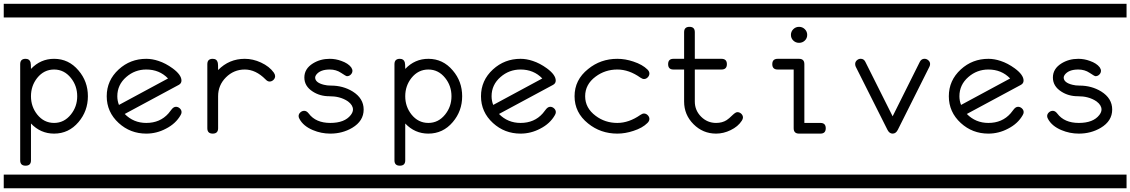

<svg xmlns="http://www.w3.org/2000/svg" viewBox="-20 -714 6040 1026"><path d="M0 -620.8V-693.8H500V-620.8ZM0 219.2H500V292.2H0ZM449.7 -199.7Q449.7 -120.6 399.4 -61.5Q347.2 0 269 0Q196.8 0 145.5 -54V143.1Q145.5 171.4 116.7 171.4Q87.9 171.4 87.9 143.1V-371.1Q87.9 -399.7 116.7 -399.7Q137.7 -399.7 143.1 -381.1Q145.5 -373.3 145.5 -345.7Q196.8 -399.7 269 -399.7Q347.2 -399.7 399.4 -337.6Q449.7 -279.1 449.7 -199.7ZM392.6 -199.7Q392.6 -255.4 358.9 -297.4Q322.8 -342.5 269 -342.5Q214.8 -342.5 178.7 -297.4Q145.5 -255.4 145.5 -199.7Q145.5 -144.3 178.7 -102.3Q214.8 -57.1 269 -57.1Q322.8 -57.1 358.9 -102.3Q392.6 -144.3 392.6 -199.7Z M500 -620.8V-693.8H1000V-620.8ZM500 219.2H1000V292.2H500ZM950.2 -114.7Q950.2 -107.4 945.3 -99.1Q919.4 -53.2 866.7 -26.4Q816.9 0 761.7 0Q676.3 0 614.3 -56.6Q550.3 -115.2 550.3 -199.7Q550.3 -284.4 614.3 -343Q676.3 -399.7 761.7 -399.7Q793.5 -399.7 827.1 -388.4Q865.2 -376 902.8 -348.6Q949.7 -314 949.7 -283.4Q949.7 -268.1 935.1 -260.3L646.5 -105Q693.4 -57.1 761.7 -57.1Q835.4 -57.1 880.4 -108.2Q886.2 -115.2 897 -129.3Q907.7 -143.3 920.4 -143.3Q931.6 -143.3 940.9 -134.8Q950.2 -126.2 950.2 -114.7ZM877.9 -294.7Q832 -342.5 761.7 -342.5Q700.7 -342.5 654.8 -302.5Q606.9 -261 606.9 -199.7Q606.9 -175.3 615.7 -153.3Z M1000 -620.8V-693.8H1500V-620.8ZM1000 219.2H1500V292.2H1000ZM1450.2 -307.4Q1450.2 -295.7 1441.2 -287Q1432.1 -278.3 1420.4 -278.3Q1409.7 -278.3 1398.9 -289.8Q1346.7 -342.5 1288.1 -342.5Q1229.5 -342.5 1187.5 -300.7Q1145.5 -258.8 1145.5 -199.7V-28.6Q1145.5 0 1116.7 0Q1087.9 0 1087.9 -28.6V-371.1Q1087.9 -399.7 1116.7 -399.7Q1139.2 -399.7 1144 -378.2Q1145.5 -371.6 1145.5 -339.6Q1204.1 -399.7 1288.1 -399.7Q1331.5 -399.7 1374.5 -379.9Q1419.9 -358.9 1443.4 -325.7Q1450.2 -315.4 1450.2 -307.4Z M1500 -620.8V-693.8H2000V-620.8ZM1500 219.2H2000V292.2H1500ZM1923.3 -128.7Q1923.3 -67.4 1862.3 -31Q1810.1 0 1745.1 0Q1696.3 0 1651.9 -18.8Q1600.6 -40.3 1580.1 -78.9Q1575.7 -86.9 1575.7 -93.5Q1575.7 -105 1585 -113.4Q1594.2 -121.8 1606 -121.8Q1618.7 -121.8 1629.9 -107.2Q1667.5 -57.1 1745.1 -57.1Q1821.8 -57.1 1854.5 -99.4Q1866.2 -114.7 1866.2 -128.7Q1866.2 -152.1 1839.8 -171.9Q1818.4 -186.8 1791 -193.8Q1768.1 -199.7 1739.3 -199.7Q1689.9 -199.7 1651.4 -224.6Q1606.4 -253.2 1606.4 -299.8Q1606.4 -346.7 1652.3 -375.2Q1691.9 -399.7 1742.2 -399.7Q1773.9 -399.7 1804.2 -388.4Q1839.8 -376 1856.4 -354.5Q1863.3 -344.2 1863.3 -335.7Q1863.3 -324.5 1854.7 -315.7Q1846.2 -306.9 1834 -306.9Q1829.1 -306.9 1802.7 -324.7Q1776.4 -342.5 1742.2 -342.5Q1690.4 -342.5 1669.4 -314Q1664.1 -306.4 1664.1 -299.8Q1664.1 -272.5 1710.9 -261Q1727.1 -256.6 1749 -256.6Q1813 -256.6 1864.3 -225.3Q1923.3 -188.5 1923.3 -128.7Z M2000 -620.8V-693.8H2500V-620.8ZM2000 219.2H2500V292.2H2000ZM2449.7 -199.7Q2449.7 -120.6 2399.4 -61.5Q2347.2 0 2269 0Q2196.8 0 2145.5 -54V143.1Q2145.5 171.4 2116.7 171.4Q2087.9 171.4 2087.9 143.1V-371.1Q2087.9 -399.7 2116.7 -399.7Q2137.7 -399.7 2143.1 -381.1Q2145.5 -373.3 2145.5 -345.7Q2196.8 -399.7 2269 -399.7Q2347.2 -399.7 2399.4 -337.6Q2449.7 -279.1 2449.7 -199.7ZM2392.6 -199.7Q2392.6 -255.4 2358.9 -297.4Q2322.8 -342.5 2269 -342.5Q2214.8 -342.5 2178.7 -297.4Q2145.5 -255.4 2145.5 -199.7Q2145.5 -144.3 2178.7 -102.3Q2214.8 -57.1 2269 -57.1Q2322.8 -57.1 2358.9 -102.3Q2392.6 -144.3 2392.6 -199.7Z M2500 -620.8V-693.8H3000V-620.8ZM2500 219.2H3000V292.2H2500ZM2950.2 -114.7Q2950.2 -107.4 2945.3 -99.1Q2919.4 -53.2 2866.7 -26.4Q2816.9 0 2761.7 0Q2676.3 0 2614.3 -56.6Q2550.3 -115.2 2550.3 -199.7Q2550.3 -284.4 2614.3 -343Q2676.3 -399.7 2761.7 -399.7Q2793.5 -399.7 2827.1 -388.4Q2865.2 -376 2902.8 -348.6Q2949.7 -314 2949.7 -283.4Q2949.7 -268.1 2935.1 -260.3L2646.5 -105Q2693.4 -57.1 2761.7 -57.1Q2835.4 -57.1 2880.4 -108.2Q2886.2 -115.2 2897 -129.3Q2907.7 -143.3 2920.4 -143.3Q2931.6 -143.3 2940.9 -134.8Q2950.2 -126.2 2950.2 -114.7ZM2877.9 -294.7Q2832 -342.5 2761.7 -342.5Q2700.7 -342.5 2654.8 -302.5Q2606.9 -261 2606.9 -199.7Q2606.9 -175.3 2615.7 -153.3Z M3000 -620.8V-693.8H3500V-620.8ZM3000 219.2H3500V292.2H3000ZM3450.2 -321.3Q3450.2 -309.8 3441.4 -300.8Q3432.6 -291.7 3421.4 -291.7Q3413.1 -291.7 3402.3 -299.1Q3341.3 -342.5 3278.8 -342.5Q3213.4 -342.5 3162.6 -304.4Q3106.9 -262.9 3106.9 -199.7Q3106.9 -136.7 3163.1 -95Q3213.4 -57.1 3278.8 -57.1Q3340.8 -57.1 3402.3 -100.1Q3413.1 -107.4 3420.9 -107.4Q3432.6 -107.4 3441.4 -98.4Q3450.2 -89.4 3450.2 -78.4Q3450.2 -66.9 3439.5 -56.6Q3413.1 -30 3364.7 -14.6Q3321.3 0 3278.8 0Q3189.5 0 3122.6 -54.2Q3050.3 -112.1 3050.3 -199.7Q3050.3 -287.4 3122.6 -345Q3189.5 -399.7 3278.8 -399.7Q3321.3 -399.7 3364.7 -385Q3413.1 -369.1 3439.9 -342.5Q3450.2 -332.3 3450.2 -321.3Z M3500 -620.8V-693.8H4000V-620.8ZM3500 219.2H4000V292.2H3500ZM3950.2 -85.9Q3950.2 -78.4 3943.8 -68.6Q3923.8 -37.6 3884.3 -18.6Q3846.2 0 3806.6 0Q3736.3 0 3686 -50.3Q3635.7 -100.6 3635.7 -171.4V-342.5H3578.6Q3550.3 -342.5 3550.3 -371.1Q3550.3 -399.7 3578.6 -399.7H3635.7V-542.2Q3635.7 -570.6 3664.6 -570.6Q3692.9 -570.6 3692.9 -542.2V-399.7H3835.4Q3864.3 -399.7 3864.3 -371.1Q3864.3 -342.5 3835.4 -342.5H3692.9V-171.4Q3692.9 -124.3 3726.3 -90.7Q3759.8 -57.1 3806.6 -57.1Q3839.4 -57.1 3862.8 -72Q3874.5 -79.3 3895.5 -99.9Q3911.1 -114.7 3920.4 -114.7Q3932.1 -114.7 3941.2 -106.1Q3950.2 -97.4 3950.2 -85.9Z M4000 -620.8V-693.8H4500V-620.8ZM4000 219.2H4500V292.2H4000ZM4293.5 -527.6Q4293.5 -509.5 4280.8 -497.3Q4268.1 -485.1 4250 -485.1Q4231.9 -485.1 4219.2 -497.3Q4206.5 -509.5 4206.5 -527.6Q4206.5 -545.4 4219.2 -558Q4231.9 -570.6 4250 -570.6Q4268.1 -570.6 4280.8 -558Q4293.5 -545.4 4293.5 -527.6ZM4392.6 -28.6Q4392.6 0 4364.3 0H4250Q4221.2 0 4221.2 -28.6V-342.5H4135.7Q4106.9 -342.5 4106.9 -371.1Q4106.9 -399.7 4135.7 -399.7H4250Q4278.3 -399.7 4278.3 -371.1V-57.1H4364.3Q4392.6 -57.1 4392.6 -28.6Z M4500 -620.8V-693.8H5000V-620.8ZM4500 219.2H5000V292.2H4500ZM4950.2 -371.8Q4950.2 -365 4946.8 -357.9L4777.8 -20.5Q4767.6 0 4750 0Q4732.4 0 4722.2 -20.5L4552.7 -357.9Q4549.8 -365 4549.8 -371.8Q4549.8 -383.5 4558.8 -391.7Q4567.9 -399.9 4579.1 -399.9Q4596.2 -399.9 4604 -384L4750 -92.5L4895.5 -384Q4903.8 -399.9 4920.4 -399.9Q4931.6 -399.9 4940.9 -391.7Q4950.2 -383.5 4950.2 -371.8Z M5000 -620.8V-693.8H5500V-620.8ZM5000 219.2H5500V292.2H5000ZM5450.2 -114.7Q5450.2 -107.4 5445.3 -99.1Q5419.4 -53.2 5366.7 -26.4Q5316.9 0 5261.7 0Q5176.3 0 5114.3 -56.6Q5050.3 -115.2 5050.3 -199.7Q5050.3 -284.4 5114.3 -343Q5176.3 -399.7 5261.7 -399.7Q5293.5 -399.7 5327.1 -388.4Q5365.2 -376 5402.8 -348.6Q5449.7 -314 5449.7 -283.4Q5449.7 -268.1 5435.1 -260.3L5146.5 -105Q5193.4 -57.1 5261.7 -57.1Q5335.4 -57.1 5380.4 -108.2Q5386.2 -115.2 5397 -129.3Q5407.7 -143.3 5420.4 -143.3Q5431.6 -143.3 5440.9 -134.8Q5450.2 -126.2 5450.2 -114.7ZM5377.9 -294.7Q5332 -342.5 5261.7 -342.5Q5200.7 -342.5 5154.8 -302.5Q5106.9 -261 5106.9 -199.7Q5106.9 -175.3 5115.7 -153.3Z M5500 -620.8V-693.8H6000V-620.8ZM5500 219.2H6000V292.2H5500ZM5923.3 -128.7Q5923.3 -67.4 5862.3 -31Q5810.1 0 5745.1 0Q5696.3 0 5651.9 -18.8Q5600.6 -40.3 5580.1 -78.9Q5575.7 -86.9 5575.7 -93.5Q5575.7 -105 5585 -113.4Q5594.2 -121.8 5606 -121.8Q5618.7 -121.8 5629.9 -107.2Q5667.5 -57.1 5745.1 -57.1Q5821.8 -57.1 5854.5 -99.4Q5866.2 -114.7 5866.2 -128.7Q5866.2 -152.1 5839.8 -171.9Q5818.4 -186.8 5791 -193.8Q5768.1 -199.7 5739.3 -199.7Q5689.9 -199.7 5651.4 -224.6Q5606.4 -253.2 5606.4 -299.8Q5606.4 -346.7 5652.3 -375.2Q5691.9 -399.7 5742.2 -399.7Q5773.9 -399.7 5804.2 -388.4Q5839.8 -376 5856.4 -354.5Q5863.3 -344.2 5863.3 -335.7Q5863.3 -324.5 5854.7 -315.7Q5846.2 -306.9 5834 -306.9Q5829.1 -306.9 5802.7 -324.7Q5776.4 -342.5 5742.2 -342.5Q5690.4 -342.5 5669.4 -314Q5664.1 -306.4 5664.1 -299.8Q5664.1 -272.5 5710.9 -261Q5727.1 -256.6 5749 -256.6Q5813 -256.6 5864.3 -225.3Q5923.3 -188.5 5923.3 -128.7Z"/></svg>

Font: EnergyBar
Style: Regular
Weight: 400
Italic angle: -10°
Version: 1.0 2000-03-28